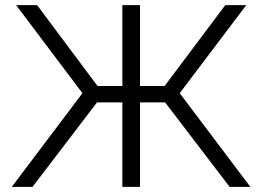

<svg xmlns="http://www.w3.org/2000/svg" viewBox="-20 -730 1025 750"><path d="M26 0 302 -366 43 -710H125L361 -394H458V-710H527V-394H623L860 -710H942L682 -366L958 0H877L625 -330H527V0H458V-330H359L107 0Z"/></svg>

Font: Raleway
Style: Regular
Weight: 400
Designer: Matt McInerney, Pablo Impallari, Rodrigo Fuenzalida
Foundry: Matt McInerney, Pablo Impallari, Rodrigo Fuenzalida
Version: Version 4.101;RELEASE